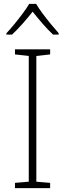

<svg xmlns="http://www.w3.org/2000/svg" viewBox="-20 -1061 334 988"><path d="M238 -93H57V-120L128 -126V-773L57 -781V-807H238V-781L167 -773V-126L238 -120ZM166 -1041Q178 -1020 198.5 -992.5Q219 -965 241.5 -937.5Q264 -910 282 -890V-883H253Q226 -908 198 -940.5Q170 -973 148 -1001Q126 -973 97.5 -940.5Q69 -908 42 -883H13V-890Q32 -910 54.5 -937.5Q77 -965 97.5 -992.5Q118 -1020 130 -1041Z"/></svg>

Font: Noto Sans Kannada UI ExtraLight
Style: Regular
Weight: 200
Designer: Jelle Bosma - Monotype Design Team
Foundry: Monotype Imaging Inc.
Version: Version 2.005; ttfautohint (v1.8.4.7-5d5b)